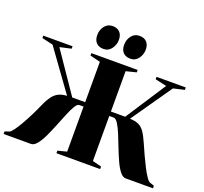

<svg xmlns="http://www.w3.org/2000/svg" viewBox="-158 -1159 1431 1346"><g transform="rotate(20 557.0 -486.0)"><path d="M0 0V-19L32.5 -30Q43 -33.5 61 -57.8Q79 -82 100 -118.8Q121 -155.5 141.8 -196.8Q162.5 -238 179 -276Q200.5 -325.5 221.2 -352.2Q242 -379 267.2 -390.2Q292.5 -401.5 326.5 -403.5L108 -706L25.5 -725V-743H244V-725L159 -706L364.5 -405H461V-706L384.5 -725V-743H729.5V-725L653 -706V-405H759.5L955.5 -706L870.5 -725V-743H1088.5V-725L1006 -706L796 -403.5Q834.5 -402 859.5 -391.2Q884.5 -380.5 903.8 -353.5Q923 -326.5 945 -276Q961.5 -238 980.5 -196.8Q999.5 -155.5 1018.2 -119.2Q1037 -83 1053.5 -58.5Q1070 -34 1082 -30L1114 -19V0H910.5Q888 0 867 -26.8Q846 -53.5 826.8 -96Q807.5 -138.5 789.2 -186Q771 -233.5 753.5 -276Q736 -318.5 719 -345.2Q702 -372 685 -372H653V-36L720 -19V0H394V-19L461 -36V-372H429Q414.5 -372 398.5 -345.2Q382.5 -318.5 365 -276Q347.5 -233.5 328.5 -186Q309.5 -138.5 289.5 -96Q269.5 -53.5 248 -26.8Q226.5 0 203.5 0ZM452.5 -799.5Q417.5 -799.5 398.5 -820Q379.5 -840.5 379.5 -876.5Q379.5 -915.5 401.8 -944Q424 -972.5 460 -972.5H461Q496 -972.5 515 -952Q534 -931.5 534 -895.5Q534 -860 512.2 -829.8Q490.5 -799.5 453.5 -799.5ZM653 -799.5Q618 -799.5 599 -820Q580 -840.5 580 -876.5Q580 -915.5 602.2 -944Q624.5 -972.5 660.5 -972.5H661.5Q696.5 -972.5 715.5 -952Q734.5 -931.5 734.5 -895.5Q734.5 -860 712.8 -829.8Q691 -799.5 654 -799.5Z"/></g></svg>

Font: Merriweather 144pt Black
Style: Regular
Weight: 900
Version: Version 2.100